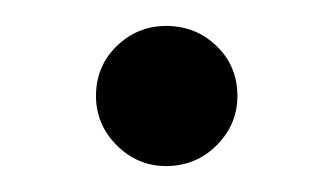

<svg xmlns="http://www.w3.org/2000/svg" viewBox="-20 -120 257 148"><path d="M108 8Q86 8 70 -8Q54 -24 54 -46Q54 -69 70 -84.5Q86 -100 108 -100Q131 -100 147 -84.5Q163 -69 163 -46Q163 -24 147 -8Q131 8 108 8Z"/></svg>

Font: Epunda Sans
Style: Regular
Weight: 400
Designer: Simon Atzbach
Foundry: typofactur
Version: Version 2.204; ttfautohint (v1.8.4.7-5d5b)